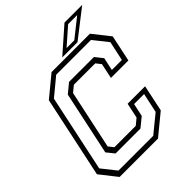

<svg xmlns="http://www.w3.org/2000/svg" viewBox="-236 -973 1099 1099"><g transform="rotate(-45 313.0 -424.0)"><path d="M81 0 0 -103 105 -597 230 -700H540.5L622 -597L588 -436H446.5L466 -528L442 -558.5H269L232 -528L156 -172L180 -141.5H353L390 -172L409.5 -264H551L517 -103L391.5 0ZM102 -30.5H383.5L490 -117.5L515.5 -236.5H434.5L417.5 -157.5L361 -111.5H159.5L122.5 -157.5L204.5 -543L261 -589.5H462.5L499.5 -543L482.5 -464.5H563.5L589 -583L519.5 -670.5H238L132 -583L33 -117.5ZM332.5 -716 482.5 -848H626L456 -716ZM388 -736.5H450.5L564.5 -827H491Z"/></g></svg>

Font: Tourney Light
Style: Italic
Weight: 300
Italic angle: -12°
Version: Version 1.015